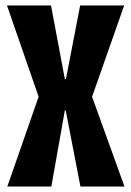

<svg xmlns="http://www.w3.org/2000/svg" viewBox="-20 -680 479 700"><path d="M120.8 -327.3 5.5 -660H166L216.5 -391.2H220.3L272.2 -660H432.7L315.7 -327.3L433.8 0H273.2L219.5 -277.8H216.5L167.2 0H6.7Z"/></svg>

Font: Bricolage Grotesque 96pt Condensed ExBd
Style: Regular
Weight: 800
Width: 3
Designer: Mathieu Triay
Foundry: Atelier Triay
Version: Version 1.001;Glyphs 3.2 (3207)